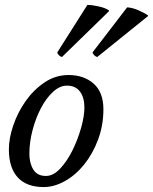

<svg xmlns="http://www.w3.org/2000/svg" viewBox="-20 -746 620 778"><path d="M166 -33Q196 -33 224 -63Q252 -93 273.5 -136.5Q295 -180 308.5 -227.5Q322 -275 322 -311Q322 -351 304 -375Q286 -399 251 -399Q222 -399 194.5 -373.5Q167 -348 146 -308Q125 -268 112 -219Q99 -170 99 -123Q99 -85 115 -59Q131 -33 166 -33ZM16 -141Q16 -186 34 -238.5Q52 -291 84 -336.5Q116 -382 160.5 -412Q205 -442 258 -442Q320 -442 359.5 -407Q399 -372 399 -303Q399 -238 377.5 -180.5Q356 -123 321.5 -80Q287 -37 243.5 -12.5Q200 12 157 12Q88 12 52 -27Q16 -66 16 -141ZM334 -726Q353 -726 380 -720Q407 -714 421 -704Q422 -703 422 -701L231 -515Q220 -518 213 -530Q211 -532 213 -535ZM495 -716Q504 -716 516 -713Q528 -710 539.5 -705Q551 -700 561.5 -694.5Q572 -689 579 -684Q581 -682 580 -681L374 -515Q363 -518 356 -530Q354 -532 356 -535Z"/></svg>

Font: Lusitana
Style: Italic
Weight: 400
Italic angle: -12°
Designer: Ana Paula Megda
Foundry: Ana Paula Megda
Version: Version 1.000; ttfautohint (v1.1) -l 8 -r 50 -G 200 -x 14 -D